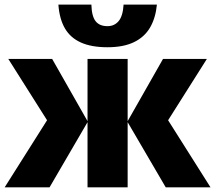

<svg xmlns="http://www.w3.org/2000/svg" viewBox="-22 -807 927 827"><path d="M869.1 -553.2 702.1 -289.1 884.8 0H691.9L527.8 -280.8V0H355V-280.8L191.4 0H-2L180.7 -289.1L13.7 -553.2H202.6L355 -285.2V-553.2H527.8V-285.2L680.2 -553.2ZM653.8 -787.1Q648.4 -730 624.5 -688.7Q600.6 -647.5 555.2 -625.5Q509.8 -603.5 440.9 -603.5Q371.6 -603.5 326.2 -624Q280.8 -644.5 257.3 -685.3Q233.9 -726.1 229.5 -787.1H371.6Q373 -736.8 389.9 -715.6Q406.7 -694.3 440.9 -694.3Q470.7 -694.3 489 -716.1Q507.3 -737.8 510.3 -787.1Z"/></svg>

Font: Open Sans SemiCondensed ExtraBold
Style: Regular
Weight: 800
Width: 4
Designer: Monotype Design Team
Foundry: Monotype Imaging Inc.
Version: Version 3.000